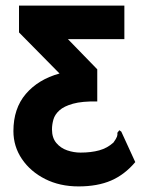

<svg xmlns="http://www.w3.org/2000/svg" viewBox="-20 -487 540 687"><path d="M261 180Q194 180 141.5 153.5Q89 127 58.5 82Q28 37 28 -18Q28 -99 72.5 -151Q117 -203 193 -224L48 -371V-467H425V-347H223L328 -239V-124Q274 -125 241.5 -116Q209 -107 192.5 -92Q176 -77 171 -59Q166 -41 166 -24Q166 6 181.5 24.5Q197 43 220.5 51Q244 59 268 59Q306 59 335 51Q364 43 386 23Q396 9 398.5 2Q401 -5 400 -12L407 -21L414 -16L464 93Q426 138 377.5 159Q329 180 261 180Z"/></svg>

Font: Inconsolata Black
Style: Regular
Weight: 900
Monospace: yes
Designer: Raph Levien, Cyreal, Brenton Simpson
Foundry: Raph Levien, Cyreal, Google
Version: Version 3.001; ttfautohint (v1.8.2.53-6de2)